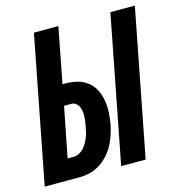

<svg xmlns="http://www.w3.org/2000/svg" viewBox="-120 -760 794 849"><g transform="rotate(-15 277.0 -335.0)"><path d="M331 0 461 -670H573L443 0ZM-19 0 111 -670H223L174 -417H189Q217 -417 243 -410Q269 -403 289 -387Q309 -371 320.5 -348Q332 -325 336.5 -298.5Q341 -272 339.5 -244Q338 -216 333 -189Q328 -165 320.5 -142Q313 -119 301 -97.5Q289 -76 271 -56.5Q253 -37 231.5 -24Q210 -11 186.5 -5.5Q163 0 139 0ZM111 -94H139Q151 -94 163 -100Q175 -106 184 -115.5Q193 -125 199.5 -136Q206 -147 211 -159Q216 -171 219 -183Q222 -195 224 -206Q226 -218 228 -230Q230 -242 230.5 -254Q231 -266 229.5 -277.5Q228 -289 223.5 -299Q219 -309 210 -316Q201 -323 190 -323H156Z"/></g></svg>

Font: Lode Term
Style: Bold Italic
Weight: 700
Italic angle: -11°
Monospace: yes
Designer: Belleve Invis
Foundry: Belleve Invis
Version: Version 29.2.0